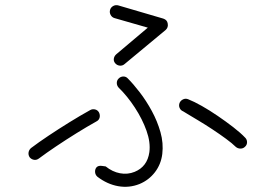

<svg xmlns="http://www.w3.org/2000/svg" viewBox="-20 -750 1040 743"><path d="M520 -38Q480 -22 437.5 -29.5Q395 -37 357 -66Q349 -73 348 -83.5Q347 -94 353 -102Q360 -110 374.5 -108Q389 -106 389 -106Q415 -85 444.5 -79.5Q474 -74 501 -85Q550 -105 558 -161Q563 -199 547 -244Q531 -289 502 -333.5Q473 -378 439 -411Q432 -419 432 -429Q432 -439 439 -446Q447 -454 457.5 -454Q468 -454 475 -446Q496 -425 521 -392.5Q546 -360 567.5 -320.5Q589 -281 601 -238.5Q613 -196 608 -154Q603 -114 579.5 -83.5Q556 -53 520 -38ZM462 -502Q454 -495 443.5 -496Q433 -497 426 -505Q419 -513 420.5 -523Q422 -533 430 -540L552 -643L423 -680Q413 -683 408 -692.5Q403 -702 406 -712Q409 -722 418.5 -727Q428 -732 438 -729L612 -678Q627 -673 629 -659Q632 -644 621 -634ZM892 -182Q879 -195 854.5 -213Q830 -231 802 -249.5Q774 -268 748 -283.5Q722 -299 705.5 -309Q689 -319 689 -319Q679 -323 675 -332.5Q671 -342 675 -352Q679 -361 688.5 -365.5Q698 -370 708 -366Q731 -357 761 -340Q791 -323 822.5 -301.5Q854 -280 882.5 -258Q911 -236 929 -217Q936 -210 936 -199.5Q936 -189 928 -182Q921 -175 910.5 -175Q900 -175 892 -182ZM131 -137Q122 -130 112 -131.5Q102 -133 95 -141Q89 -150 90.5 -160Q92 -170 100 -177Q129 -199 168 -225Q207 -251 249 -277Q291 -303 329 -324Q338 -329 348 -326.5Q358 -324 363 -315Q368 -305 365.5 -295Q363 -285 353 -280Q317 -260 276 -234.5Q235 -209 197 -183.5Q159 -158 131 -137Z"/></svg>

Font: Zen Kurenaido
Style: Regular
Weight: 400
Designer: Yoshimichi Ohira
Foundry: Positype
Version: Version 1.001